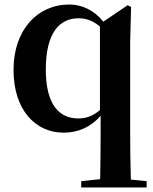

<svg xmlns="http://www.w3.org/2000/svg" viewBox="-20 -572 680 851"><path d="M423 259H630V231L560 224C558 157 557 91 557 25V-389L561 -541L546 -549L438 -476C397 -527 343 -552 287 -552C147 -552 40 -441 40 -262C40 -87 135 16 262 16C324 16 381 -7 426 -59V25C426 91 425 157 424 222L340 231V259ZM423 -84C392 -58 363 -47 327 -47C244 -47 183 -106 183 -264C183 -428 245 -491 328 -491C361 -491 392 -481 423 -454Z"/></svg>

Font: GenRyuMin2 TW B
Style: Regular
Weight: 700
Version: Version 2.100;PS 2.1;hotconv 16.6.51;makeotf.lib2.5.65220 DE